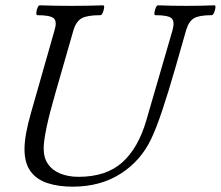

<svg xmlns="http://www.w3.org/2000/svg" viewBox="-20 -688 829 721"><path d="M253 13Q199 13 158 -0.5Q117 -14 94.5 -45Q72 -76 72 -128Q72 -154 78 -187.5Q84 -221 96 -263L185 -575Q195 -608 181.5 -619.5Q168 -631 120 -631Q116 -631 116.5 -640.5Q117 -650 121 -659Q125 -668 129 -668Q159 -667 189 -666.5Q219 -666 248 -666Q278 -666 308 -666.5Q338 -667 367 -668Q372 -668 371 -659Q370 -650 366 -640.5Q362 -631 357 -631Q308 -631 287 -619.5Q266 -608 256 -575L187 -335Q165 -259 154.5 -208Q144 -157 144 -131Q144 -95 160.5 -71.5Q177 -48 207 -36Q237 -24 275 -24Q379 -24 439.5 -78.5Q500 -133 530 -238L628 -575Q637 -608 624 -619.5Q611 -631 563 -631Q559 -631 560 -640.5Q561 -650 565 -659Q569 -668 573 -668Q600 -667 626.5 -666.5Q653 -666 679 -666Q706 -666 732.5 -666.5Q759 -667 785 -668Q790 -668 789 -659Q788 -650 784 -640.5Q780 -631 775 -631Q728 -631 708.5 -619.5Q689 -608 679 -575L639 -435Q612 -341 589.5 -274Q567 -207 549 -169Q510 -85 433.5 -36Q357 13 253 13Z"/></svg>

Font: Junicode VF
Style: Italic
Weight: 400
Italic angle: -11°
Designer: Peter S. Baker
Version: Version 2.209